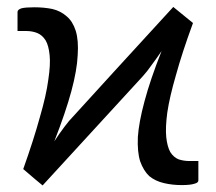

<svg xmlns="http://www.w3.org/2000/svg" viewBox="-20 -534 631 561"><path d="M559.6 -63.5Q559.6 -48.8 559.6 -6.8Q559.6 0 547.9 2.9Q536.1 6.8 510.7 6.8Q483.4 6.8 459 1Q433.6 -4.9 416 -19.5Q399.4 -35.2 389.6 -62.5Q380.9 -89.8 382.8 -133.8Q385.7 -176.8 402.3 -238.3Q418.9 -300.8 452.1 -384.8Q437.5 -363.3 422.9 -343.8Q409.2 -324.2 397.5 -311.5Q299.8 -205.1 104.5 7.8Q89.8 -3.9 47.9 -40Q79.1 -127.9 96.7 -192.4Q115.2 -255.9 121.1 -300.8Q127.9 -345.7 125 -373Q122.1 -401.4 113.3 -416Q103.5 -431.6 88.9 -437.5Q74.2 -443.4 56.6 -443.4Q47.9 -443.4 31.2 -443.4Q31.2 -445.3 31.2 -453.1Q31.2 -464.8 31.2 -499Q31.2 -505.9 43 -509.8Q54.7 -512.7 80.1 -512.7Q108.4 -512.7 132.8 -507.8Q157.2 -502 174.8 -486.3Q192.4 -471.7 201.2 -444.3Q210 -416 207 -373Q205.1 -329.1 188.5 -267.6Q171.9 -206.1 138.7 -121.1Q153.3 -143.6 168 -163.1Q181.6 -181.6 194.3 -194.3Q291 -300.8 486.3 -513.7Q501 -502 543.9 -466.8Q511.7 -378.9 494.1 -314.5Q475.6 -251 468.8 -205.1Q462.9 -161.1 465.8 -132.8Q468.8 -105.5 477.5 -89.8Q487.3 -74.2 502 -68.4Q516.6 -63.5 534.2 -63.5Q543 -63.5 559.6 -63.5Z"/></svg>

Font: Lato
Style: Regular
Weight: 400
Designer: Lukasz Dziedzic with Adam Twardoch and Botio Nikoltchev
Version: Version 2.015; 2015-08-06; http://www.latofonts.com/